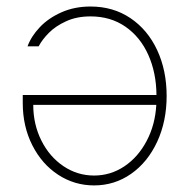

<svg xmlns="http://www.w3.org/2000/svg" viewBox="-20 -561 581 589"><path d="M491.2 -266.6Q491.2 -189 462.2 -126.2Q433.1 -63.5 382.3 -27.8Q331.5 7.8 268.6 7.8Q208.5 7.8 158.4 -24.9Q108.4 -57.6 79.1 -115.5Q49.8 -173.3 49.8 -245.1V-269.5H460Q459.5 -337.4 435.1 -392.3Q410.6 -447.3 365 -479Q319.3 -510.7 257.8 -510.7Q215.3 -510.7 182.9 -495.8Q150.4 -481 129.9 -460.2Q109.4 -439.5 98.6 -418.9H64.5Q75.7 -449.7 102.1 -477.5Q128.4 -505.4 168.5 -523.2Q208.5 -541 257.8 -541Q327.1 -541 380.1 -505.4Q433.1 -469.7 462.2 -407.2Q491.2 -344.7 491.2 -266.6ZM268.6 -22.5Q319.3 -22.5 361.6 -50.8Q403.8 -79.1 429.9 -128.7Q456.1 -178.2 459.5 -239.3H82Q82 -179.7 106.9 -129.9Q131.8 -80.1 174.6 -51.3Q217.3 -22.5 268.6 -22.5Z"/></svg>

Font: Pretendard JP Thin
Style: Regular
Weight: 100
Designer: Base glyphs from Inter by Rasmus Andersson; Hangeul glyphs from Noto Sans CJK(Source Han Sans) by Jang Soo-young and Kan
Foundry: Kil Hyung-jin
Version: Version 1.309